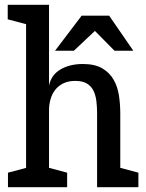

<svg xmlns="http://www.w3.org/2000/svg" viewBox="-20 -775 603 795"><path d="M382 -307Q382 -333 379 -357Q376 -381 367 -399.5Q358 -418 340 -429Q322 -440 292 -440Q263 -440 242.5 -430Q222 -420 209 -403.5Q196 -387 189.5 -365Q183 -343 183 -319V-80L258 -60V0H13V-60L88 -80V-675L12 -695V-755H183V-420Q192 -465 230.5 -487.5Q269 -510 323 -510Q373 -510 403.5 -492Q434 -474 450.5 -445Q467 -416 472.5 -379.5Q478 -343 478 -306V-80L553 -60V0H382ZM532 -565H454L373 -647L286 -565H208L318 -710H432Z"/></svg>

Font: Hermeneus One
Style: Regular
Weight: 400
Designer: Rodrigo Fuenzalida, Pablo Impallari
Foundry: Pablo Impallari, Rodrigo Fuenzalida
Version: Version 1.002; ttfautohint (v0.93) -l 8 -r 50 -G 200 -x 14 -